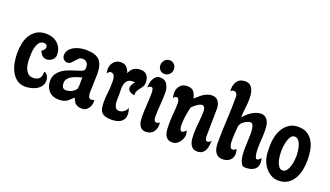

<svg xmlns="http://www.w3.org/2000/svg" viewBox="-59 -965 2346 1364"><g transform="rotate(20 1114.5 -283.0)"><path d="M171 -410Q196 -410 218.5 -402Q241 -394 257.5 -379Q274 -364 283.5 -343Q293 -322 293 -295Q293 -270 273.5 -254.5Q254 -239 231 -239Q211 -239 197 -254Q183 -269 178 -286Q189 -290 196 -299Q203 -308 203 -320Q203 -331 196 -337Q189 -343 178 -343Q155 -343 142.5 -327.5Q130 -312 124 -290Q118 -268 117 -244Q116 -220 116 -204Q116 -186 118.5 -165Q121 -144 128.5 -126Q136 -108 150 -95.5Q164 -83 187 -83Q221 -83 235.5 -101.5Q250 -120 248 -152Q267 -147 275.5 -130.5Q284 -114 284 -96Q284 -72 271.5 -54.5Q259 -37 240 -26Q221 -15 198.5 -10Q176 -5 156 -5Q117 -5 91 -25.5Q65 -46 49.5 -76.5Q34 -107 28 -143Q22 -179 22 -210Q22 -246 29 -282Q36 -318 53.5 -346.5Q71 -375 99.5 -392.5Q128 -410 171 -410Z M473 -399Q547 -399 577.5 -368Q608 -337 608 -265Q608 -239 606.5 -212Q605 -185 605 -159Q605 -151 604 -138Q603 -125 604.5 -111.5Q606 -98 611 -88.5Q616 -79 627 -79Q639 -79 651 -84Q652 -80 652 -76Q652 -72 652 -68Q652 -55 647.5 -42.5Q643 -30 635 -19.5Q627 -9 615.5 -2.5Q604 4 590 4Q572 4 560 0Q548 -4 534 -15Q529 -24 524 -33.5Q519 -43 514 -52Q500 -40 490 -30Q480 -20 469.5 -13.5Q459 -7 445.5 -3.5Q432 0 411 0Q364 0 336.5 -29.5Q309 -59 309 -105Q309 -136 323.5 -158Q338 -180 360 -195Q382 -210 408 -219.5Q434 -229 457 -236Q480 -243 496 -249Q512 -255 515 -263Q518 -272 518 -281Q518 -304 506.5 -317.5Q495 -331 472 -331Q456 -331 445.5 -321Q435 -311 425.5 -299.5Q416 -288 405.5 -278Q395 -268 379 -268Q363 -268 351 -280Q339 -292 339 -308Q339 -333 352 -350Q365 -367 385 -378Q405 -389 428.5 -394Q452 -399 473 -399ZM404 -121Q404 -105 411.5 -92.5Q419 -80 437 -80Q459 -80 478.5 -90Q498 -100 512 -117Q517 -139 516 -161Q515 -183 517 -206Q501 -201 481.5 -195Q462 -189 444.5 -180Q427 -171 415.5 -156.5Q404 -142 404 -121Z M738 -401Q767 -401 782 -385Q797 -369 806 -343Q818 -373 837.5 -386Q857 -399 889 -399Q921 -399 937 -378Q953 -357 953 -327Q953 -307 945 -294Q937 -281 928 -270Q919 -259 912 -246Q905 -233 907 -213Q899 -214 890 -216.5Q881 -219 873.5 -223.5Q866 -228 861 -235Q856 -242 856 -252Q856 -266 864 -278.5Q872 -291 881 -301L867 -302Q838 -302 825 -289.5Q812 -277 807 -258Q802 -239 803 -216.5Q804 -194 804 -174Q804 -162 803 -144.5Q802 -127 805 -110.5Q808 -94 816 -82.5Q824 -71 842 -71Q861 -71 878 -84Q895 -97 900 -116Q910 -91 910 -68Q910 -47 901.5 -32.5Q893 -18 879 -9.5Q865 -1 847.5 2.5Q830 6 812 6Q783 6 765 0Q747 -6 736.5 -18.5Q726 -31 722.5 -50.5Q719 -70 719 -96Q719 -131 723.5 -166Q728 -201 728 -236Q728 -246 728 -258.5Q728 -271 725 -282.5Q722 -294 715 -302Q708 -310 695 -310Q686 -310 680 -304.5Q674 -299 669 -292Q665 -305 665 -322Q665 -354 685 -377.5Q705 -401 738 -401Z M1059 -533Q1080 -533 1094 -518Q1108 -503 1108 -482Q1108 -459 1092.5 -443.5Q1077 -428 1054 -428Q1034 -428 1020.5 -443Q1007 -458 1007 -477Q1007 -499 1021.5 -516Q1036 -533 1059 -533ZM1037 -395Q1074 -395 1090.5 -368Q1107 -341 1107 -307Q1107 -259 1103 -211.5Q1099 -164 1099 -116Q1099 -105 1103.5 -94.5Q1108 -84 1122 -84Q1133 -84 1143 -94Q1144 -89 1144.5 -85Q1145 -81 1145 -76Q1145 -43 1126 -20Q1107 3 1072 3Q1051 3 1039 -5.5Q1027 -14 1020.5 -28Q1014 -42 1012 -58.5Q1010 -75 1010 -92Q1010 -137 1013.5 -181.5Q1017 -226 1017 -271Q1017 -275 1016.5 -281.5Q1016 -288 1014.5 -294.5Q1013 -301 1010 -305.5Q1007 -310 1001 -310Q993 -310 986 -306Q979 -302 974 -297Q974 -311 977 -328Q980 -345 987.5 -360Q995 -375 1007 -385Q1019 -395 1037 -395Z M1239 -403Q1274 -403 1288.5 -384Q1303 -365 1310 -335Q1323 -346 1336 -358Q1349 -370 1363.5 -379.5Q1378 -389 1394 -395Q1410 -401 1428 -401Q1462 -401 1477 -376Q1492 -351 1491 -321L1488 -115Q1488 -105 1491.5 -93Q1495 -81 1508 -81Q1516 -81 1522 -86Q1528 -91 1533 -97Q1533 -79 1530.5 -60Q1528 -41 1520.5 -25.5Q1513 -10 1499 0Q1485 10 1462 10Q1439 10 1426 -1Q1413 -12 1406.5 -28.5Q1400 -45 1398.5 -65Q1397 -85 1397 -102Q1397 -146 1402.5 -189Q1408 -232 1408 -276Q1408 -288 1402.5 -300.5Q1397 -313 1383 -313Q1374 -313 1364 -308Q1354 -303 1344 -296Q1334 -289 1325.5 -281Q1317 -273 1312 -267Q1304 -234 1298.5 -200Q1293 -166 1293 -131Q1293 -126 1293.5 -118.5Q1294 -111 1296 -103.5Q1298 -96 1302 -90.5Q1306 -85 1312 -85Q1320 -85 1328 -92Q1336 -99 1341 -105Q1348 -92 1348 -75Q1348 -61 1342.5 -46Q1337 -31 1327 -18.5Q1317 -6 1304 2Q1291 10 1275 10Q1249 10 1235.5 -1.5Q1222 -13 1216 -30.5Q1210 -48 1209 -68.5Q1208 -89 1208 -108Q1208 -148 1212 -187.5Q1216 -227 1216 -267Q1216 -284 1205 -300Q1199 -304 1194 -304Q1187 -304 1181.5 -299Q1176 -294 1171 -289Q1166 -309 1166 -325Q1166 -358 1185.5 -380.5Q1205 -403 1239 -403Z M1614 -576Q1637 -576 1650.5 -566Q1664 -556 1671.5 -540Q1679 -524 1681.5 -505Q1684 -486 1684 -468Q1684 -433 1679 -398Q1674 -363 1674 -328V-324Q1684 -337 1698 -350.5Q1712 -364 1728.5 -374.5Q1745 -385 1763 -391.5Q1781 -398 1798 -398Q1820 -398 1833.5 -387.5Q1847 -377 1854 -361.5Q1861 -346 1863 -327Q1865 -308 1865 -291Q1865 -258 1862.5 -225Q1860 -192 1860 -159Q1860 -154 1860.5 -141.5Q1861 -129 1863 -116Q1865 -103 1869 -93Q1873 -83 1881 -83Q1889 -83 1896.5 -90.5Q1904 -98 1909 -103Q1914 -85 1914 -68Q1914 -48 1906 -34.5Q1898 -21 1884.5 -13Q1871 -5 1854.5 -2Q1838 1 1820 1Q1803 1 1793.5 -14Q1784 -29 1779.5 -49Q1775 -69 1774 -89.5Q1773 -110 1773 -121Q1773 -150 1775 -179Q1777 -208 1777 -237Q1777 -244 1776.5 -257Q1776 -270 1773.5 -283Q1771 -296 1765 -305.5Q1759 -315 1748 -315Q1738 -315 1725.5 -309.5Q1713 -304 1701.5 -296Q1690 -288 1682.5 -277Q1675 -266 1674 -256Q1672 -233 1670 -209.5Q1668 -186 1668 -163Q1668 -157 1668 -144.5Q1668 -132 1670.5 -119.5Q1673 -107 1678 -98Q1683 -89 1693 -89Q1701 -89 1708 -93.5Q1715 -98 1720 -103Q1722 -95 1724 -86.5Q1726 -78 1726 -70Q1726 -36 1704 -18Q1682 0 1650 0Q1629 0 1615.5 -8Q1602 -16 1594 -29.5Q1586 -43 1582.5 -59.5Q1579 -76 1579 -94Q1579 -184 1584 -272.5Q1589 -361 1589 -451Q1589 -464 1582 -474Q1575 -484 1561 -484Q1547 -484 1538 -473Q1537 -478 1537 -482Q1537 -486 1537 -491Q1537 -527 1556.5 -551.5Q1576 -576 1614 -576Z M2079 -401Q2122 -401 2149.5 -383Q2177 -365 2193 -336Q2209 -307 2215 -271.5Q2221 -236 2221 -200Q2221 -165 2214 -128Q2207 -91 2190 -61Q2173 -31 2144.5 -12Q2116 7 2074 7Q2047 7 2024 -4.5Q2001 -16 1983 -35Q1965 -54 1953.5 -78Q1942 -102 1938 -127Q1935 -147 1934.5 -167Q1934 -187 1934 -207Q1934 -240 1942 -274.5Q1950 -309 1967.5 -337Q1985 -365 2012.5 -383Q2040 -401 2079 -401ZM2078 -71Q2096 -71 2107.5 -86.5Q2119 -102 2125.5 -123.5Q2132 -145 2134.5 -167Q2137 -189 2137 -203Q2137 -216 2134.5 -237Q2132 -258 2126 -278Q2120 -298 2108.5 -312.5Q2097 -327 2079 -327Q2061 -327 2050 -311Q2039 -295 2033 -273Q2027 -251 2025 -228.5Q2023 -206 2023 -193Q2023 -181 2025 -160Q2027 -139 2033 -119.5Q2039 -100 2050 -85.5Q2061 -71 2078 -71Z"/></g></svg>

Font: Gloria
Style: Regular
Weight: 400
Designer: Peter Wiegel
Foundry: Peter Wiegel
Version: Version 1.000